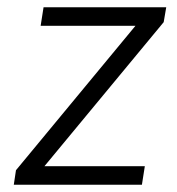

<svg xmlns="http://www.w3.org/2000/svg" viewBox="-20 -509 489 529"><path d="M18 0 24 -40 369 -457 370 -438H92L100 -489H438L431 -448L85 -30V-51H379L371 0Z"/></svg>

Font: Nunito Sans 10pt SemiCondensed Light
Style: Italic
Weight: 300
Width: 4
Italic angle: -9°
Designer: Vernon Adams
Foundry: Vernon Adams
Version: Version 3.101;gftools[0.9.27]